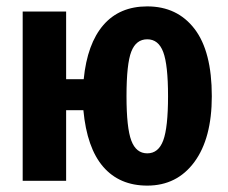

<svg xmlns="http://www.w3.org/2000/svg" viewBox="-20 -566 714 601"><path d="M643 -265Q643 -133 588.5 -59Q534 15 441 15Q354 15 303 -44Q252 -103 241 -221H187V0H51V-530H187V-318H242Q253 -429 303.5 -487.5Q354 -546 441 -546Q535 -546 589 -475.5Q643 -405 643 -265ZM506 -265Q506 -363 491 -403Q476 -443 441 -443Q406 -443 391 -404.5Q376 -366 376 -265Q376 -166 391 -126Q406 -86 441 -86Q476 -86 491 -126.5Q506 -167 506 -265Z"/></svg>

Font: Fira Sans Compressed SemiBold
Style: Regular
Weight: 600
Width: 1
Designer: bBox Type GmbH & Carrois Corporate GbR & Edenspiekermann AG
Foundry: bBox Type GmbH & Carrois Corporate GbR & Edenspiekermann AG
Version: Version 4.301